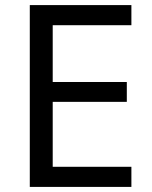

<svg xmlns="http://www.w3.org/2000/svg" viewBox="-20 -734 596 754"><path d="M496 0H97V-714H496V-635H187V-412H478V-334H187V-79H496Z"/></svg>

Font: Noto Sans Hatran
Style: Regular
Weight: 400
Designer: Monotype Design Team
Foundry: Monotype Imaging Inc.
Version: Version 2.001; ttfautohint (v1.8.4.7-5d5b)